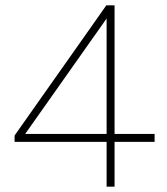

<svg xmlns="http://www.w3.org/2000/svg" viewBox="-20 -704 629 724"><path d="M382 0Q382 -46 382 -86.2Q382 -126.5 382 -182V-193V-443Q382 -498 382 -552.8Q382 -607.5 382 -662L410 -674Q380 -631.5 351.2 -590.5Q322.5 -549.5 293 -508L166 -328Q140.5 -292 115.5 -256.5Q90.5 -221 65 -185L63 -199H391H404Q427.5 -199 456.2 -199Q485 -199 513.2 -199Q541.5 -199 563 -199V-169Q541.5 -169 513.2 -169Q485 -169 456.2 -169Q427.5 -169 404 -169H35V-193Q57 -224.5 84 -262.5Q111 -300.5 138.2 -339.5Q165.5 -378.5 189 -411.5L281 -542Q306 -577.5 331.2 -613.2Q356.5 -649 381 -684H412Q412 -622 412 -562.2Q412 -502.5 412 -443V-182Q412 -126.5 412 -86.2Q412 -46 412 0Z"/></svg>

Font: Commissioner Thin
Style: Regular
Weight: 100
Designer: Kostas Bartsokas
Foundry: Kostas Bartsokas
Version: Version 1.001;gftools[0.9.23]